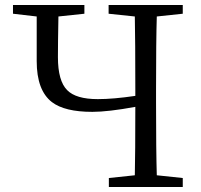

<svg xmlns="http://www.w3.org/2000/svg" viewBox="-20 -749 804 769"><path d="M416 0V-36L520 -47Q522 -135 522 -321Q413 -301 350 -301Q239 -301 188 -340Q127 -387 127 -504V-683L32 -694V-729H318V-694L214 -683Q212 -575 212 -520Q212 -425 249 -388Q284 -352 372 -352Q434 -352 522 -365V-392Q522 -587 520 -683L415 -694V-729H712V-694L608 -683Q605 -588 605 -392V-337Q605 -143 608 -47L712 -36V0Z"/></svg>

Font: Cactus Classical Serif
Style: Regular
Weight: 400
Designer: Henry Chan (via Glyphwiki)、田海東、宇文滿月
Foundry: Moonlit Owen
Version: Version 1.000